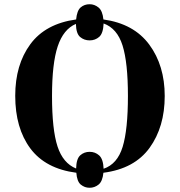

<svg xmlns="http://www.w3.org/2000/svg" viewBox="-20 -812 850 908"><path d="M404 76Q427 76 446 61Q465 46 469 5Q616 -14 687.5 -113Q759 -212 759 -358Q759 -502 686 -601Q613 -700 469 -720Q465 -761 446 -776.5Q427 -792 404 -792Q379 -792 361.5 -777Q344 -762 340 -720Q195 -700 123.5 -603Q52 -506 52 -359Q52 -206 123.5 -110Q195 -14 341 5Q344 46 362 61Q380 76 404 76ZM340 -15Q278 -40 252 -119.5Q226 -199 226 -358Q226 -512 253 -593Q280 -674 339 -699Q340 -653 359 -637Q378 -621 404 -621Q430 -621 449 -637.5Q468 -654 470 -701Q534 -678 559.5 -597Q585 -516 585 -358Q585 -199 560 -117.5Q535 -36 470 -14Q468 -60 449 -77Q430 -94 404 -94Q378 -94 359.5 -77.5Q341 -61 340 -15Z"/></svg>

Font: Noto Serif Display SemiCondensed Extra
Style: Regular
Weight: 800
Width: 4
Designer: Monotype Design Team
Foundry: Monotype Imaging Inc.
Version: Version 1.900